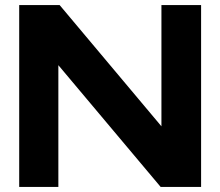

<svg xmlns="http://www.w3.org/2000/svg" viewBox="-20 -740 872 760"><path d="M619 -240V-720H776V0H616L211 -482V0H56V-720H216Z"/></svg>

Font: Orbitron
Style: Black
Weight: 900
Designer: Matt McInerney
Foundry: Matt McInerney
Version: 1.000